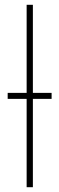

<svg xmlns="http://www.w3.org/2000/svg" viewBox="-20 -780 247 800"><path d="M91 0V-368H12V-393H91V-760H117V-393H195V-368H117V0Z"/></svg>

Font: Noto Sans UI Thin
Style: Regular
Weight: 250
Designer: Monotype Design Team
Foundry: Monotype Imaging Inc.
Version: Version 1.901